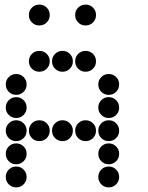

<svg xmlns="http://www.w3.org/2000/svg" viewBox="-20 -815 640 830"><path d="M149 -795Q131 -795 118 -782Q105 -769 105 -751V-749Q105 -731 118 -718Q131 -705 149 -705H151Q169 -705 182 -718Q195 -731 195 -749V-751Q195 -769 182 -782Q169 -795 151 -795ZM349 -795Q331 -795 318 -782Q305 -769 305 -751V-749Q305 -731 318 -718Q331 -705 349 -705H351Q369 -705 382 -718Q395 -731 395 -749V-751Q395 -769 382 -782Q369 -795 351 -795ZM149 -595Q131 -595 118 -582Q105 -569 105 -551V-549Q105 -531 118 -518Q131 -505 149 -505H151Q169 -505 182 -518Q195 -531 195 -549V-551Q195 -569 182 -582Q169 -595 151 -595ZM249 -595Q231 -595 218 -582Q205 -569 205 -551V-549Q205 -531 218 -518Q231 -505 249 -505H251Q269 -505 282 -518Q295 -531 295 -549V-551Q295 -569 282 -582Q269 -595 251 -595ZM349 -595Q331 -595 318 -582Q305 -569 305 -551V-549Q305 -531 318 -518Q331 -505 349 -505H351Q369 -505 382 -518Q395 -531 395 -549V-551Q395 -569 382 -582Q369 -595 351 -595ZM49 -495Q31 -495 18 -482Q5 -469 5 -451V-449Q5 -431 18 -418Q31 -405 49 -405H51Q69 -405 82 -418Q95 -431 95 -449V-451Q95 -469 82 -482Q69 -495 51 -495ZM449 -495Q431 -495 418 -482Q405 -469 405 -451V-449Q405 -431 418 -418Q431 -405 449 -405H451Q469 -405 482 -418Q495 -431 495 -449V-451Q495 -469 482 -482Q469 -495 451 -495ZM49 -395Q31 -395 18 -382Q5 -369 5 -351V-349Q5 -331 18 -318Q31 -305 49 -305H51Q69 -305 82 -318Q95 -331 95 -349V-351Q95 -369 82 -382Q69 -395 51 -395ZM449 -395Q431 -395 418 -382Q405 -369 405 -351V-349Q405 -331 418 -318Q431 -305 449 -305H451Q469 -305 482 -318Q495 -331 495 -349V-351Q495 -369 482 -382Q469 -395 451 -395ZM49 -295Q31 -295 18 -282Q5 -269 5 -251V-249Q5 -231 18 -218Q31 -205 49 -205H51Q69 -205 82 -218Q95 -231 95 -249V-251Q95 -269 82 -282Q69 -295 51 -295ZM149 -295Q131 -295 118 -282Q105 -269 105 -251V-249Q105 -231 118 -218Q131 -205 149 -205H151Q169 -205 182 -218Q195 -231 195 -249V-251Q195 -269 182 -282Q169 -295 151 -295ZM249 -295Q231 -295 218 -282Q205 -269 205 -251V-249Q205 -231 218 -218Q231 -205 249 -205H251Q269 -205 282 -218Q295 -231 295 -249V-251Q295 -269 282 -282Q269 -295 251 -295ZM349 -295Q331 -295 318 -282Q305 -269 305 -251V-249Q305 -231 318 -218Q331 -205 349 -205H351Q369 -205 382 -218Q395 -231 395 -249V-251Q395 -269 382 -282Q369 -295 351 -295ZM449 -295Q431 -295 418 -282Q405 -269 405 -251V-249Q405 -231 418 -218Q431 -205 449 -205H451Q469 -205 482 -218Q495 -231 495 -249V-251Q495 -269 482 -282Q469 -295 451 -295ZM49 -195Q31 -195 18 -182Q5 -169 5 -151V-149Q5 -131 18 -118Q31 -105 49 -105H51Q69 -105 82 -118Q95 -131 95 -149V-151Q95 -169 82 -182Q69 -195 51 -195ZM449 -195Q431 -195 418 -182Q405 -169 405 -151V-149Q405 -131 418 -118Q431 -105 449 -105H451Q469 -105 482 -118Q495 -131 495 -149V-151Q495 -169 482 -182Q469 -195 451 -195ZM49 -95Q31 -95 18 -82Q5 -69 5 -51V-49Q5 -31 18 -18Q31 -5 49 -5H51Q69 -5 82 -18Q95 -31 95 -49V-51Q95 -69 82 -82Q69 -95 51 -95ZM449 -95Q431 -95 418 -82Q405 -69 405 -51V-49Q405 -31 418 -18Q431 -5 449 -5H451Q469 -5 482 -18Q495 -31 495 -49V-51Q495 -69 482 -82Q469 -95 451 -95Z"/></svg>

Font: Doto Rounded Black
Style: Regular
Weight: 900
Monospace: yes
Version: Version 1.000